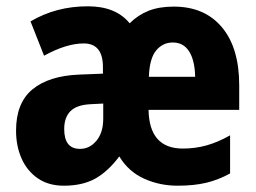

<svg xmlns="http://www.w3.org/2000/svg" viewBox="-20 -580 814 610"><path d="M532 -559Q630 -559 685 -493.5Q740 -428 740 -309V-231H452Q454 -108 561 -108Q600 -108 636 -118Q672 -128 711 -150V-29Q675 -9 636 0.5Q597 10 544 10Q487 10 437.5 -12.5Q388 -35 359 -83Q323 -35 282.5 -12.5Q242 10 183 10Q134 10 100 -13.5Q66 -37 48.5 -76.5Q31 -116 31 -165Q31 -253 83 -296Q135 -339 231 -343L307 -346V-367Q307 -442 246 -442Q191 -442 120 -403L77 -512Q158 -560 259 -560Q348 -560 392 -506Q418 -532 451.5 -545.5Q485 -559 532 -559ZM529 -445Q497 -445 476 -419.5Q455 -394 453 -336H600Q599 -388 581 -416.5Q563 -445 529 -445ZM269 -249Q224 -247 204 -227Q184 -207 184 -170Q184 -107 234 -107Q265 -107 286.5 -133Q308 -159 308 -203V-251Z"/></svg>

Font: Noto Sans Devanagari Condensed ExtraBold
Style: Regular
Weight: 800
Width: 3
Designer: Jelle Bosma - Monotype Design Team
Foundry: Monotype Imaging Inc.
Version: Version 2.004; ttfautohint (v1.8.4.7-5d5b)